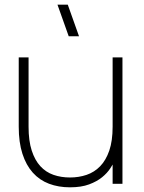

<svg xmlns="http://www.w3.org/2000/svg" viewBox="-20 -785 613 820"><path d="M273.5 -630 225.5 -765H269.5L317.5 -630ZM102 -244Q102 -183.5 115.5 -142Q129 -100.5 152.5 -75Q176 -49.5 208.5 -38.2Q241 -27 279 -27Q316.5 -27 349.8 -38.2Q383 -49.5 407.8 -75Q432.5 -100.5 446.8 -142Q461 -183.5 461 -244L471 -100.5Q464 -86 451 -66Q438 -46 416 -28Q394 -10 360.5 2.5Q327 15 279 15Q230 15 189.5 -0.2Q149 -15.5 120.2 -47.5Q91.5 -79.5 75.8 -128.2Q60 -177 60 -244V-540H102ZM503 -540V0H461V-540Z"/></svg>

Font: Vela Sans GX ExtLt
Style: Regular
Weight: 200
Designer: Principal design: Mikhail Sharanda - project Manrope.
Design modification: Ravid Balaliev
Foundry: Mikhail Sharanda
Version: Version 1.001